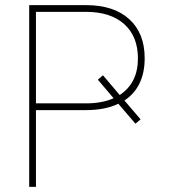

<svg xmlns="http://www.w3.org/2000/svg" viewBox="-20 -731 665 751"><path d="M120.6 -300.3V0H94.2V-710.9H316.4Q425.3 -710.9 485.6 -656Q545.9 -601.1 545.9 -503.4Q545.9 -390.6 466.8 -337.9L529.8 -264.2L509.8 -247.1L442.9 -325.2Q391.1 -300.3 316.4 -300.3ZM448.2 -359.4Q519.5 -406.2 519.5 -502.4Q519.5 -588.4 466.1 -636.5Q412.6 -684.6 316.4 -684.6H120.6V-326.7H316.4Q379.4 -326.7 424.3 -346.7L362.8 -419.4L382.8 -436.5Z"/></svg>

Font: Roboto Thin
Style: Regular
Weight: 250
Designer: Google
Version: Version 2.134; 2016